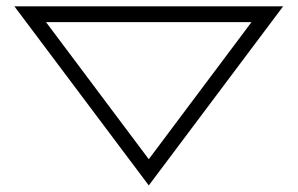

<svg xmlns="http://www.w3.org/2000/svg" viewBox="-20 -687 919 593"><path d="M122.1 -618.7 439.5 -195.3 756.8 -618.7ZM24.4 -667.5H854.5L439.5 -114.3Z"/></svg>

Font: Auseklis
Style: Regular
Weight: 400
Designer: GGBotNet
Foundry: GGBotNet
Version: 1.00